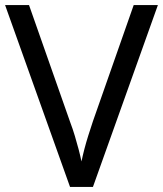

<svg xmlns="http://www.w3.org/2000/svg" viewBox="-20 -734 640 754"><path d="M600 -714 345 0H255L0 -714H94L255 -256Q266 -227 274 -200Q282 -173 288.5 -148.5Q295 -124 300 -100Q305 -124 311.5 -149Q318 -174 326.5 -201Q335 -228 345 -258L505 -714Z"/></svg>

Font: Noto Sans Cham
Style: Regular
Weight: 400
Designer: Monotype Design Team
Foundry: Monotype Imaging Inc.
Version: Version 2.002